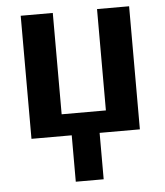

<svg xmlns="http://www.w3.org/2000/svg" viewBox="-52 -574 705 821"><g transform="rotate(-5 300.0 -164.0)"><path d="M240.2 0H67.4V-528.3H205.1V-93.3H395V-528.3H532.7V0H359.9V199.2H240.2Z"/></g></svg>

Font: Liberation Mono
Style: Bold
Weight: 700
Monospace: yes
Designer: Steve Matteson
Foundry: Ascender Corporation
Version: Version 2.1.5